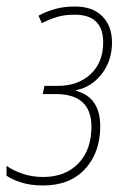

<svg xmlns="http://www.w3.org/2000/svg" viewBox="-35 -557 397 588"><path d="M97 11Q179 11 225.5 -39.5Q272 -90 272 -170Q272 -259 198 -279V-281Q245 -290 276.5 -330.5Q308 -371 308 -427Q308 -477 278.5 -507Q249 -537 195 -537Q160 -537 133.5 -529.5Q107 -522 83 -509L93 -486Q116 -498 139.5 -505Q163 -512 194 -512Q281 -512 281 -427Q281 -366 242.5 -330Q204 -294 142 -294H101L96 -269H135Q245 -269 245 -169Q245 -98 205 -56.5Q165 -15 97 -15Q64 -15 35.5 -24.5Q7 -34 -15 -49V-19Q2 -7 30.5 2Q59 11 97 11Z"/></svg>

Font: Noto Sans UI SemiCondensed Thin
Style: Italic
Weight: 250
Width: 4
Italic angle: -12°
Designer: Monotype Design Team
Foundry: Monotype Imaging Inc.
Version: Version 1.901